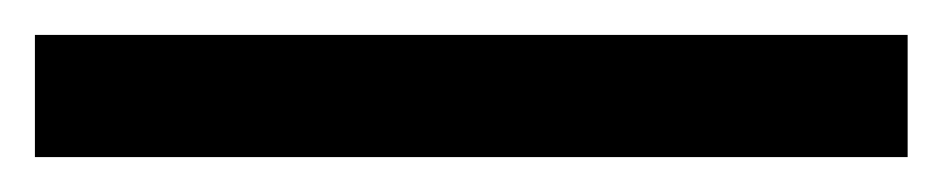

<svg xmlns="http://www.w3.org/2000/svg" viewBox="-20 60 540 110"><path d="M0 150V80H500V150Z"/></svg>

Font: Bitter
Style: Regular
Weight: 400
Designer: Sol Matas
Foundry: Sol Matas
Version: Version 1.001